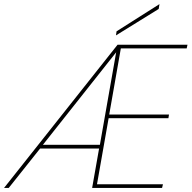

<svg xmlns="http://www.w3.org/2000/svg" viewBox="-58 -924 942 944"><path d="M515.1 -770 726.1 -903.8 722.2 -879.9 512.2 -750ZM513.2 -667 152.8 -211.9H433.1ZM859.9 -686H536.1L479 -360.8H772.9L770 -342.8H476.1L418.9 -18.1H743.2L738.8 0H395L429.2 -193.8H139.2L-15.1 0H-38.1L520 -704.1H863.8Z"/></svg>

Font: SVN-Poppins Thin
Style: Italic
Weight: 100
Italic angle: -10°
Designer: Ninad Kale (Devanagari), Jonny Pinhorn (Latin)
Foundry: Indian Type Foundry
Version: Version 3.002 2017